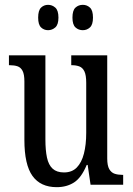

<svg xmlns="http://www.w3.org/2000/svg" viewBox="-20 -765 550 795"><path d="M215 10Q148 10 114.5 -36.5Q81 -83 81 -186V-428Q81 -457 73.5 -471.5Q66 -486 52.5 -490.5Q39 -495 21 -495H17V-536H168V-188Q168 -143 174.5 -112.5Q181 -82 198 -66.5Q215 -51 245 -51Q278 -51 298 -71.5Q318 -92 327.5 -129Q337 -166 337 -215V-422Q337 -454 329.5 -469.5Q322 -485 308.5 -490Q295 -495 278 -495H275V-536H424V-109Q424 -79 432.5 -64.5Q441 -50 455 -45.5Q469 -41 486 -41H490V0H355L343 -82H339Q317 -29 286.5 -9.5Q256 10 215 10ZM323 -640Q305 -640 292.5 -651.5Q280 -663 280 -692Q280 -722 292.5 -733.5Q305 -745 323 -745Q340 -745 352.5 -733.5Q365 -722 365 -692Q365 -663 352.5 -651.5Q340 -640 323 -640ZM179 -640Q162 -640 150 -651.5Q138 -663 138 -692Q138 -722 150 -733.5Q162 -745 179 -745Q196 -745 209 -733.5Q222 -722 222 -692Q222 -663 209 -651.5Q196 -640 179 -640Z"/></svg>

Font: Noto Serif Khmer ExtraCondensed
Style: Regular
Weight: 400
Width: 2
Designer: Danh Hong and the Monotype Design Team
Foundry: Monotype Imaging Inc.
Version: Version 2.004